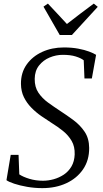

<svg xmlns="http://www.w3.org/2000/svg" viewBox="-20 -1008 556 1040"><path d="M209.5 11Q167 11 127 4Q87 -3 57 -13Q27 -23 15 -32L38 -169H80.5L84.5 -63.5Q105.5 -49.5 139.8 -39.2Q174 -29 212.5 -29Q241.5 -29 271 -37.2Q300.5 -45.5 325.8 -62.2Q351 -79 367 -106.2Q383 -133.5 384.5 -171Q386 -214 368.2 -244.5Q350.5 -275 321.8 -298.2Q293 -321.5 260.5 -341.5Q233 -359 203.8 -379.2Q174.5 -399.5 149.8 -424.8Q125 -450 109.5 -481.5Q94 -513 93.5 -553.5Q93 -614 124.2 -658.2Q155.5 -702.5 208.5 -726.8Q261.5 -751 326 -751Q369 -751 403.5 -744.5Q438 -738 462.5 -728.8Q487 -719.5 500.5 -711L477.5 -583H437.5L433.5 -681.5Q418 -693.5 390 -702.2Q362 -711 320 -711Q283.5 -711 248.8 -696.5Q214 -682 191.2 -653Q168.5 -624 168 -581Q167.5 -536.5 188 -506Q208.5 -475.5 240.2 -452.5Q272 -429.5 305.5 -407.5Q342.5 -383.5 378.5 -356.8Q414.5 -330 438.5 -294.2Q462.5 -258.5 463 -207Q463.5 -140 430 -91Q396.5 -42 339.2 -15.5Q282 11 209.5 11ZM303.5 -818.5 215.5 -972 239.5 -988.5Q265 -961 290.8 -933.8Q316.5 -906.5 342.5 -878Q376.5 -905 412.8 -932.2Q449 -959.5 488 -988.5L509.5 -971L369.5 -818.5Z"/></svg>

Font: Merriweather 60pt Light
Style: Italic
Weight: 300
Italic angle: -7.8°
Version: Version 2.101